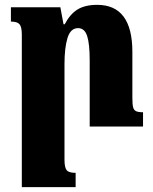

<svg xmlns="http://www.w3.org/2000/svg" viewBox="-20 -522 630 792"><path d="M570 0H350V-273Q350 -341 339.5 -373.5Q329 -406 302 -406Q271 -406 258.5 -365.5Q246 -325 246 -257V136Q246 169 255 180Q264 191 292 191V250H70V-379Q70 -411 60.5 -422Q51 -433 25 -433V-492H229L242 -422H247Q269 -464 300 -483Q331 -502 381 -502Q526 -502 526 -308V-119Q526 -92 529 -80Q532 -68 541 -63.5Q550 -59 570 -59Z"/></svg>

Font: Noto Serif Armenian Black Narrow
Style: Regular
Weight: 900
Width: 4
Designer: Monotype Design team
Foundry: Monotype Imaging Inc.
Version: Version 1.000